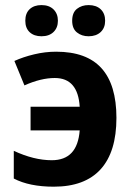

<svg xmlns="http://www.w3.org/2000/svg" viewBox="-20 -718 516 748"><path d="M189.5 9.3Q94.2 9.3 33.7 -22.5V-130.4Q112.3 -93.8 181.6 -93.8Q231.9 -93.8 259 -122.8Q286.1 -151.9 290.5 -210H99.1V-302.2H290.5Q287.1 -357.9 262.9 -386Q238.8 -414.1 193.4 -414.1Q139.2 -414.1 75.2 -385.3L36.1 -480.5Q70.3 -496.1 113 -506.3Q155.8 -516.6 198.7 -516.6Q317.4 -516.6 375.5 -452.1Q433.6 -387.7 433.6 -258.8Q433.6 -126.5 372.1 -58.6Q310.5 9.3 189.5 9.3ZM78.6 -637.2Q78.6 -666.5 95.7 -682.4Q112.8 -698.2 141.6 -698.2Q171.4 -698.2 188.5 -681.4Q205.6 -664.6 205.6 -637.2Q205.6 -609.9 188.5 -593.3Q171.4 -576.7 141.6 -576.7Q112.8 -576.7 95.7 -592.5Q78.6 -608.4 78.6 -637.2ZM261.2 -637.2Q261.2 -668.9 279.8 -683.6Q298.3 -698.2 325.2 -698.2Q355 -698.2 372.3 -681.9Q389.6 -665.5 389.6 -637.2Q389.6 -609.4 372.1 -593Q354.5 -576.7 325.2 -576.7Q298.3 -576.7 279.8 -591.6Q261.2 -606.4 261.2 -637.2Z"/></svg>

Font: Bpm'online Open Sans
Style: Bold
Weight: 700
Foundry: Ascender Corporation
Version: Version 1.10